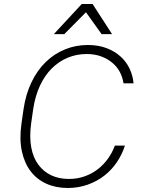

<svg xmlns="http://www.w3.org/2000/svg" viewBox="-20 -930 710 956"><path d="M317 6Q258 6 210.5 -15.5Q163 -37 132 -78Q101 -119 88.5 -178.5Q76 -238 87 -315L97 -385Q108 -461 137 -521Q166 -581 208.5 -622Q251 -663 304.5 -684.5Q358 -706 417 -706Q470 -706 511.5 -690Q553 -674 582 -647Q611 -620 626.5 -585.5Q642 -551 645 -515H595Q591 -543 578 -569Q565 -595 541.5 -615.5Q518 -636 485.5 -648.5Q453 -661 411 -661Q362 -661 318 -643Q274 -625 238.5 -590Q203 -555 179 -503.5Q155 -452 145 -385L135 -315Q126 -248 135.5 -196.5Q145 -145 171 -110Q197 -75 235.5 -57Q274 -39 323 -39Q365 -39 401.5 -52Q438 -65 467 -87.5Q496 -110 517.5 -140Q539 -170 552 -205H602Q588 -161 562 -122.5Q536 -84 499.5 -55.5Q463 -27 416.5 -10.5Q370 6 317 6ZM408 -869 300 -760H248L387 -910H441L538 -760H486Z"/></svg>

Font: Retni Sans Light
Style: Italic
Weight: 300
Italic angle: -8°
Designer: Vitaly Kuzmin
Foundry: ParaType Ltd.
Version: Version 1.00;June 10, 2019;FontCreator 11.5.0.2425 64-bit; t